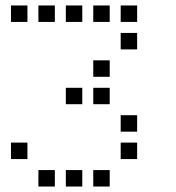

<svg xmlns="http://www.w3.org/2000/svg" viewBox="-20 -700 640 700"><path d="M21 -680Q20 -680 20 -680Q20 -680 20 -679V-621Q20 -620 20 -620Q20 -620 21 -620H79Q80 -620 80 -620Q80 -620 80 -621V-679Q80 -680 80 -680Q80 -680 79 -680ZM121 -680Q120 -680 120 -680Q120 -680 120 -679V-621Q120 -620 120 -620Q120 -620 121 -620H179Q180 -620 180 -620Q180 -620 180 -621V-679Q180 -680 180 -680Q180 -680 179 -680ZM221 -680Q220 -680 220 -680Q220 -680 220 -679V-621Q220 -620 220 -620Q220 -620 221 -620H279Q280 -620 280 -620Q280 -620 280 -621V-679Q280 -680 280 -680Q280 -680 279 -680ZM321 -680Q320 -680 320 -680Q320 -680 320 -679V-621Q320 -620 320 -620Q320 -620 321 -620H379Q380 -620 380 -620Q380 -620 380 -621V-679Q380 -680 380 -680Q380 -680 379 -680ZM421 -680Q420 -680 420 -680Q420 -680 420 -679V-621Q420 -620 420 -620Q420 -620 421 -620H479Q480 -620 480 -620Q480 -620 480 -621V-679Q480 -680 480 -680Q480 -680 479 -680ZM421 -580Q420 -580 420 -580Q420 -580 420 -579V-521Q420 -520 420 -520Q420 -520 421 -520H479Q480 -520 480 -520Q480 -520 480 -521V-579Q480 -580 480 -580Q480 -580 479 -580ZM321 -480Q320 -480 320 -480Q320 -480 320 -479V-421Q320 -420 320 -420Q320 -420 321 -420H379Q380 -420 380 -420Q380 -420 380 -421V-479Q380 -480 380 -480Q380 -480 379 -480ZM221 -380Q220 -380 220 -380Q220 -380 220 -379V-321Q220 -320 220 -320Q220 -320 221 -320H279Q280 -320 280 -320Q280 -320 280 -321V-379Q280 -380 280 -380Q280 -380 279 -380ZM321 -380Q320 -380 320 -380Q320 -380 320 -379V-321Q320 -320 320 -320Q320 -320 321 -320H379Q380 -320 380 -320Q380 -320 380 -321V-379Q380 -380 380 -380Q380 -380 379 -380ZM421 -280Q420 -280 420 -280Q420 -280 420 -279V-221Q420 -220 420 -220Q420 -220 421 -220H479Q480 -220 480 -220Q480 -220 480 -221V-279Q480 -280 480 -280Q480 -280 479 -280ZM21 -180Q20 -180 20 -180Q20 -180 20 -179V-121Q20 -120 20 -120Q20 -120 21 -120H79Q80 -120 80 -120Q80 -120 80 -121V-179Q80 -180 80 -180Q80 -180 79 -180ZM421 -180Q420 -180 420 -180Q420 -180 420 -179V-121Q420 -120 420 -120Q420 -120 421 -120H479Q480 -120 480 -120Q480 -120 480 -121V-179Q480 -180 480 -180Q480 -180 479 -180ZM121 -80Q120 -80 120 -80Q120 -80 120 -79V-21Q120 -20 120 -20Q120 -20 121 -20H179Q180 -20 180 -20Q180 -20 180 -21V-79Q180 -80 180 -80Q180 -80 179 -80ZM221 -80Q220 -80 220 -80Q220 -80 220 -79V-21Q220 -20 220 -20Q220 -20 221 -20H279Q280 -20 280 -20Q280 -20 280 -21V-79Q280 -80 280 -80Q280 -80 279 -80ZM321 -80Q320 -80 320 -80Q320 -80 320 -79V-21Q320 -20 320 -20Q320 -20 321 -20H379Q380 -20 380 -20Q380 -20 380 -21V-79Q380 -80 380 -80Q380 -80 379 -80Z"/></svg>

Font: Doto Medium
Style: Regular
Weight: 500
Monospace: yes
Version: Version 1.000